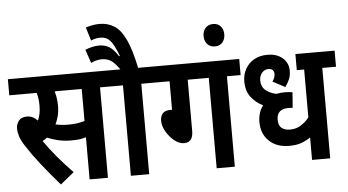

<svg xmlns="http://www.w3.org/2000/svg" viewBox="-58 -999 2023 1117"><g transform="rotate(-5 954.0 -440.5)"><path d="M530 -528V0H423V-246Q402 -239 380.5 -237Q359 -235 335 -235Q295 -235 259 -243.5Q223 -252 197 -264Q185 -254 170 -246Q202 -199 246 -147Q290 -95 334 -50L254 15Q190 -59 144 -117.5Q98 -176 65 -228Q44 -260 36 -285Q28 -310 28 -331Q28 -356 43 -376Q58 -396 92 -396Q126 -396 153 -367Q170 -403 170 -453Q170 -494 160 -528H0V-622H610V-528ZM324 -328Q353 -328 376 -331Q399 -334 423 -341V-528H265Q270 -511 273.5 -489.5Q277 -468 277 -442Q277 -409 270 -382.5Q263 -356 253 -336Q288 -328 324 -328Z M771 -528V0H664V-528H597V-622H851V-528ZM662 -615Q629 -663 606 -676.5Q583 -690 554 -690Q523 -690 491 -674L464 -753Q506 -771 546 -771Q580 -771 605.5 -755Q631 -739 656 -699L661 -700Q635 -769 613 -792.5Q591 -816 558 -816Q529 -816 502 -804L478 -882Q497 -888 517 -892Q537 -896 559 -896Q606 -896 643.5 -873Q681 -850 710 -789.5Q739 -729 762 -615Z M1042 -528V-229Q1042 -162 989 -162Q961 -162 933 -184.5Q905 -207 886 -239.5Q867 -272 867 -303Q867 -329 880.5 -345.5Q894 -362 930 -362L936 -361V-528H838V-622H1351V-528H1271V0H1165V-528Z M1156 -773Q1156 -801 1172.5 -819.5Q1189 -838 1217 -838Q1245 -838 1261 -819.5Q1277 -801 1277 -773Q1277 -744 1261 -725.5Q1245 -707 1217 -707Q1189 -707 1172.5 -725.5Q1156 -744 1156 -773Z M1908 -528H1828V0H1722V-131Q1697 -114 1668.5 -103.5Q1640 -93 1597 -93Q1524 -93 1480 -135Q1436 -177 1436 -247Q1436 -273 1443.5 -297.5Q1451 -322 1466 -341Q1424 -362 1396.5 -397.5Q1369 -433 1369 -489Q1369 -529 1387 -561.5Q1405 -594 1438 -613Q1471 -632 1516 -632Q1571 -632 1604.5 -603Q1638 -574 1638 -528Q1638 -500 1628.5 -478Q1619 -456 1604 -436L1532 -474Q1538 -482 1543 -493Q1548 -504 1548 -517Q1548 -531 1540 -540Q1532 -549 1515 -549Q1493 -549 1477.5 -531.5Q1462 -514 1462 -487Q1462 -448 1489 -427.5Q1516 -407 1549 -401Q1572 -406 1599 -406Q1622 -406 1643 -402L1636 -312Q1625 -313 1610 -313Q1579 -313 1561 -298Q1543 -283 1543 -250Q1543 -216 1561.5 -201.5Q1580 -187 1609 -187Q1646 -187 1673.5 -204.5Q1701 -222 1722 -248V-528H1679V-622H1908Z"/></g></svg>

Font: Noto Sans Devanagari Condensed SemiBold
Style: Regular
Weight: 600
Width: 3
Designer: Jelle Bosma - Monotype Design Team
Foundry: Monotype Imaging Inc.
Version: Version 2.004; ttfautohint (v1.8.4.7-5d5b)